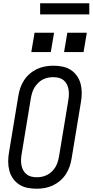

<svg xmlns="http://www.w3.org/2000/svg" viewBox="-20 -1144 565 1172"><path d="M204 8Q175 8 147.5 2.5Q120 -3 97.5 -17.5Q75 -32 59.5 -54Q44 -76 37 -102.5Q30 -129 30 -157.5Q30 -186 35 -214L92 -559Q96 -584 104.5 -608.5Q113 -633 127.5 -655Q142 -677 162.5 -694.5Q183 -712 207 -723Q231 -734 256 -738.5Q281 -743 305 -743Q334 -743 361.5 -737.5Q389 -732 411.5 -717.5Q434 -703 449.5 -681Q465 -659 472 -632.5Q479 -606 479 -577.5Q479 -549 474 -521L417 -176Q413 -151 404.5 -126.5Q396 -102 381.5 -80Q367 -58 346.5 -40.5Q326 -23 302.5 -12Q279 -1 253.5 3.5Q228 8 204 8ZM205 -62Q221 -62 237.5 -65.5Q254 -69 269 -77Q284 -85 297 -97.5Q310 -110 318.5 -124.5Q327 -139 332 -155Q337 -171 340 -187L397 -532Q400 -549 400.5 -566.5Q401 -584 398 -600Q395 -616 387.5 -630.5Q380 -645 367.5 -655Q355 -665 338.5 -669Q322 -673 304 -673Q288 -673 271.5 -669.5Q255 -666 240 -658Q225 -650 212.5 -637.5Q200 -625 191 -610.5Q182 -596 177 -580Q172 -564 169 -548L112 -203Q109 -186 108.5 -168.5Q108 -151 111 -135Q114 -119 122 -104.5Q130 -90 142.5 -80Q155 -70 171 -66Q187 -62 205 -62ZM371 -826 391 -944H510L490 -826ZM171 -826 191 -944H310L290 -826ZM225 -1056V-1124H525V-1056Z"/></svg>

Font: Iosevka SS04 Oblique
Style: Regular
Weight: 400
Italic angle: -9°
Monospace: yes
Designer: Belleve Invis
Foundry: Belleve Invis
Version: Version 19.0.0; ttfautohint (v1.8.4)